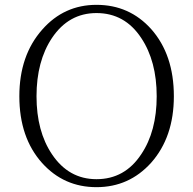

<svg xmlns="http://www.w3.org/2000/svg" viewBox="-20 -759 799 794"><path d="M195 -121Q264 -18 379 -18Q496 -18 564 -121Q628 -216 628 -361Q628 -506 564 -602Q496 -705 379 -705Q264 -705 195 -602Q131 -506 131 -361Q131 -216 195 -121ZM605 -639Q699 -533 699 -361Q699 -192 605 -86Q514 15 379 15Q244 15 154 -85Q60 -190 60 -361Q60 -530 155 -637Q245 -739 379 -739Q515 -739 605 -639Z"/></svg>

Font: Source Han Serif SC ExtraLight
Style: Regular
Weight: 250
Designer: Ryoko NISHIZUKA  (kana & ideographs); Frank Grießhammer (Latin, Greek & Cyrillic); Wenlong ZHANG  (bopomofo); Sandoll Co
Foundry: Adobe Systems Incorporated
Version: Version 1.001 October 20, 2017